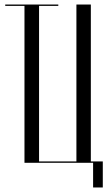

<svg xmlns="http://www.w3.org/2000/svg" viewBox="-20 -719 483 848"><path d="M88.1 0H381.2V-699H317.5V-6H151.9V-699H88.1ZM367.2 0H391.2V109H434V-6H367.2ZM237.5 -699H3.1V-693H88.8V0H152.5V-693H237.5Z"/></svg>

Font: Moniqa Black
Style: Regular
Weight: 900
Designer: Rajesh Rajput
Foundry: Rajesh Rajput
Version: Version 1.000